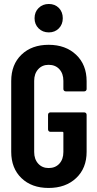

<svg xmlns="http://www.w3.org/2000/svg" viewBox="-20 -932 487 960"><path d="M224.1 -770Q193.4 -770 173.1 -790Q152.8 -810.1 152.8 -840.8Q152.8 -872.1 173.1 -892.1Q193.4 -912.1 224.1 -912.1Q254.9 -912.1 274.4 -892.1Q293.9 -872.1 293.9 -840.8Q293.9 -810.1 274.2 -790Q254.4 -770 224.1 -770ZM36.1 -172.9V-526.9Q36.1 -609.4 87.4 -658.7Q138.7 -708 223.1 -708Q308.1 -708 360.6 -658.2Q413.1 -608.4 413.1 -525.9V-486.8Q413.1 -481.9 409.7 -478.5Q406.2 -475.1 400.9 -475.1H309.1Q303.7 -475.1 300.3 -478.5Q296.9 -481.9 296.9 -486.8V-527.8Q296.9 -564 276.9 -585.9Q256.8 -607.9 223.1 -607.9Q190.9 -607.9 170.9 -585.7Q150.9 -563.5 150.9 -527.8V-171.9Q150.9 -136.2 170.9 -114Q190.9 -91.8 223.1 -91.8Q256.8 -91.8 276.9 -113.8Q296.9 -135.7 296.9 -171.9V-268.1Q296.9 -272.9 292 -272.9H231.9Q227.1 -272.9 223.6 -276.4Q220.2 -279.8 220.2 -285.2V-357.9Q220.2 -363.3 223.6 -366.7Q227.1 -370.1 231.9 -370.1H400.9Q406.2 -370.1 409.7 -366.7Q413.1 -363.3 413.1 -357.9V-172.9Q413.1 -90.8 360.6 -41.5Q308.1 7.8 223.1 7.8Q138.2 7.8 87.2 -41.5Q36.1 -90.8 36.1 -172.9Z"/></svg>

Font: Barlow Condensed SemiBold
Style: Regular
Weight: 600
Width: 3
Designer: Jeremy Tribby
Foundry: Tribby Type
Version: Version 1.422;hotconv 1.0.109;makeotfexe 2.5.65596